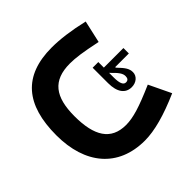

<svg xmlns="http://www.w3.org/2000/svg" viewBox="-127 -601 1040 1040"><g transform="rotate(45 393.0 -80.5)"><path d="M271.5 -219.7V-176.3H390.1C458 -176.3 496.1 -203.6 496.1 -252C496.1 -286.6 473.6 -314 442.9 -314C430.2 -314 418 -310.5 406.2 -303.7C394 -296.4 378.9 -283.7 359.9 -265.1H355.5V-369.6H314V-219.7ZM354.5 -219.7C391.1 -258.3 409.7 -270.5 429.7 -270.5C446.8 -270.5 455.6 -263.2 455.6 -248C455.6 -229 433.6 -219.7 390.1 -219.7ZM547.4 -322.8C573.7 -262.7 592.3 -214.8 603 -179.2C613.8 -143.6 619.1 -112.3 619.1 -85.4C619.1 30.3 538.6 79.1 388.2 79.1C239.7 79.1 168 25.9 168 -105.5C168 -126.5 169.9 -150.9 173.8 -179.2C177.7 -207.5 185.1 -247.1 195.8 -297.9L67.9 -326.7C46.4 -234.4 37.1 -159.2 37.1 -97.2C37.1 120.1 157.7 221.7 391.6 221.7C610.8 221.7 751 107.4 751 -97.7C751 -171.9 725.1 -267.1 673.8 -383.3Z"/></g></svg>

Font: Estedad Bold
Style: Regular
Weight: 700
Designer: Amin Abedi
Version: Version 7.3